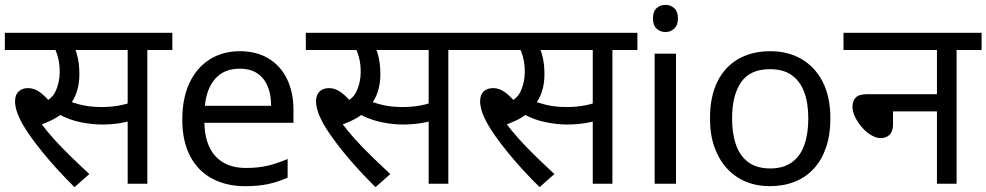

<svg xmlns="http://www.w3.org/2000/svg" viewBox="-20 -757 4064 791"><path d="M287 14Q212 -60 154.5 -131Q97 -202 70 -251Q56 -277 49 -299Q42 -321 42 -340Q42 -366 56.5 -380Q71 -394 96 -394Q122 -394 146.5 -375.5Q171 -357 195 -326L148 -331Q193 -345 209.5 -382Q226 -419 226 -460Q226 -495 218.5 -522Q211 -549 202 -564L243 -551H0V-622H417V-551H251L285 -566Q296 -542 301.5 -513.5Q307 -485 307 -450Q307 -410 295.5 -376.5Q284 -343 261 -317L257 -310Q239 -289 213 -273Q187 -257 147 -243L145 -254Q170 -220 201 -185.5Q232 -151 269 -115Q306 -79 348 -40ZM400 -244Q359 -244 312 -253.5Q265 -263 221 -287L248 -347Q289 -330 323.5 -323Q358 -316 399 -316Q440 -316 477.5 -323.5Q515 -331 553 -348V-272Q518 -257 479.5 -250.5Q441 -244 400 -244ZM506 0V-551H396V-622H690V-551H587V0Z M968 -546Q1037 -546 1086.5 -516Q1136 -486 1162.5 -431.5Q1189 -377 1189 -304V-251H822Q824 -160 868.5 -112.5Q913 -65 993 -65Q1044 -65 1083.5 -74.5Q1123 -84 1165 -102V-25Q1124 -7 1084 1.5Q1044 10 989 10Q913 10 854.5 -21Q796 -52 763.5 -113.5Q731 -175 731 -264Q731 -352 760.5 -415Q790 -478 843.5 -512Q897 -546 968 -546ZM967 -474Q904 -474 867.5 -433.5Q831 -393 824 -321H1097Q1097 -367 1083 -401Q1069 -435 1040.5 -454.5Q1012 -474 967 -474Z M1527 14Q1452 -60 1394.5 -131Q1337 -202 1310 -251Q1296 -277 1289 -299Q1282 -321 1282 -340Q1282 -366 1296.5 -380Q1311 -394 1336 -394Q1362 -394 1386.5 -375.5Q1411 -357 1435 -326L1388 -331Q1433 -345 1449.5 -382Q1466 -419 1466 -460Q1466 -495 1458.5 -522Q1451 -549 1442 -564L1483 -551H1240V-622H1657V-551H1491L1525 -566Q1536 -542 1541.5 -513.5Q1547 -485 1547 -450Q1547 -410 1535.5 -376.5Q1524 -343 1501 -317L1497 -310Q1479 -289 1453 -273Q1427 -257 1387 -243L1385 -254Q1410 -220 1441 -185.5Q1472 -151 1509 -115Q1546 -79 1588 -40ZM1640 -244Q1599 -244 1552 -253.5Q1505 -263 1461 -287L1488 -347Q1529 -330 1563.5 -323Q1598 -316 1639 -316Q1680 -316 1717.5 -323.5Q1755 -331 1793 -348V-272Q1758 -257 1719.5 -250.5Q1681 -244 1640 -244ZM1746 0V-551H1636V-622H1930V-551H1827V0Z M2203 14Q2128 -60 2070.5 -131Q2013 -202 1986 -251Q1972 -277 1965 -299Q1958 -321 1958 -340Q1958 -366 1972.5 -380Q1987 -394 2012 -394Q2038 -394 2062.5 -375.5Q2087 -357 2111 -326L2064 -331Q2109 -345 2125.5 -382Q2142 -419 2142 -460Q2142 -495 2134.5 -522Q2127 -549 2118 -564L2159 -551H1916V-622H2333V-551H2167L2201 -566Q2212 -542 2217.5 -513.5Q2223 -485 2223 -450Q2223 -410 2211.5 -376.5Q2200 -343 2177 -317L2173 -310Q2155 -289 2129 -273Q2103 -257 2063 -243L2061 -254Q2086 -220 2117 -185.5Q2148 -151 2185 -115Q2222 -79 2264 -40ZM2316 -244Q2275 -244 2228 -253.5Q2181 -263 2137 -287L2164 -347Q2205 -330 2239.5 -323Q2274 -316 2315 -316Q2356 -316 2393.5 -323.5Q2431 -331 2469 -348V-272Q2434 -257 2395.5 -250.5Q2357 -244 2316 -244ZM2422 0V-551H2312V-622H2606V-551H2503V0Z M2765 -536V0H2677V-536ZM2722 -737Q2742 -737 2757.5 -723.5Q2773 -710 2773 -681Q2773 -653 2757.5 -639Q2742 -625 2722 -625Q2700 -625 2685 -639Q2670 -653 2670 -681Q2670 -710 2685 -723.5Q2700 -737 2722 -737Z M3401 -269Q3401 -202 3383.5 -150.5Q3366 -99 3333.5 -63Q3301 -27 3254.5 -8.5Q3208 10 3151 10Q3098 10 3053 -8.5Q3008 -27 2975 -63Q2942 -99 2923.5 -150.5Q2905 -202 2905 -269Q2905 -358 2935 -419.5Q2965 -481 3021 -513.5Q3077 -546 3154 -546Q3227 -546 3282.5 -513.5Q3338 -481 3369.5 -419.5Q3401 -358 3401 -269ZM2996 -269Q2996 -206 3012.5 -159.5Q3029 -113 3064 -88Q3099 -63 3153 -63Q3207 -63 3242 -88Q3277 -113 3293.5 -159.5Q3310 -206 3310 -269Q3310 -333 3293 -378Q3276 -423 3241.5 -447.5Q3207 -472 3152 -472Q3070 -472 3033 -418Q2996 -364 2996 -269Z M3455 -622H4024V-551H3921V0H3840V-298H3659V-244Q3659 -216 3645 -202Q3631 -188 3608 -188Q3590 -188 3569.5 -200Q3549 -212 3531.5 -232Q3514 -252 3503 -274.5Q3492 -297 3492 -318Q3492 -341 3505.5 -355Q3519 -369 3553 -369H3840V-551H3455Z"/></svg>

Font: lhindi25
Style: Book
Weight: 400
Designer: Jelle Bosma - Monotype Design Team
Foundry: Monotype Imaging Inc.
Version: Version 2.003